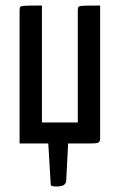

<svg xmlns="http://www.w3.org/2000/svg" viewBox="-20 -520 434 696"><path d="M307 0H227L220 135Q219 156 186 156Q164 156 164 150L155 0H51V-484Q51 -493 54.5 -496Q58 -499 78 -499.5Q98 -500 132 -500V-76H262V-484Q262 -493 265.5 -496Q269 -499 289 -499.5Q309 -500 343 -500V-19Q343 -7 337.5 -3.5Q332 0 307 0Z"/></svg>

Font: Yanone Kaffeesatz
Style: Regular
Weight: 400
Designer: Yanone (Cyrillic: Daniel Pouzeot & Huerta Tipografica)
Foundry: Yanone
Version: Version 1.100;PS 001.100;hotconv 1.0.70;makeotf.lib2.5.58329